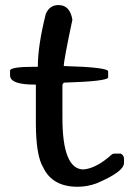

<svg xmlns="http://www.w3.org/2000/svg" viewBox="-20 -731 504 749"><path d="M208.2 -711.3Q252.8 -711.3 262.4 -654.2Q228.8 -495.4 228.8 -473.4Q401.9 -468.6 401.9 -452.3V-429.3Q401.9 -413.9 228.8 -408.6L223.5 -401V-271.5Q223.5 -70 306 -70Q356.4 -74.3 417.3 -129.5Q422.1 -131.9 427.8 -131.9H450.8Q463.8 -125.2 463.8 -111.3V-95.4Q463.8 -60.9 355.4 -15.3Q319.4 -2.4 283 -2.4Q184.2 -2.4 148.7 -77.7Q119.9 -123.7 119.9 -253.2V-401H114.6Q19.2 -401 19.2 -436.9V-455.2Q19.2 -470.5 114.6 -470.5H127.6Q127.6 -554 158.8 -677.2Q173.6 -711.3 208.2 -711.3Z"/></svg>

Font: Namteng
Style: Regular
Weight: 400
Designer: Khon Soe Zaw Thu
Foundry: MPUA
Version: Version 1.03 June 17, 2016